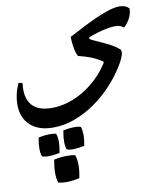

<svg xmlns="http://www.w3.org/2000/svg" viewBox="-146 -439 1054 1209"><g transform="rotate(-10 380.5 165.0)"><path d="M706 -215Q695 -224 683 -228.5Q671 -233 651 -233Q627 -233 597 -227Q567 -221 539.5 -213Q512 -205 494.5 -198Q477 -191 477 -188Q477 -181 496.5 -171.5Q516 -162 545 -149.5Q574 -137 605 -120.5Q636 -104 659 -83Q665 -79 665 -65Q665 -52 655.5 -29Q646 -6 626 25Q590 83 539 137.5Q488 192 426 235Q364 278 296 303Q228 328 158 328Q65 328 12.5 279.5Q-40 231 -40 146Q-40 117 -33 84Q-26 51 -10 15Q-6 14 -1 14Q9 14 16 22Q13 42 13 59Q13 130 52.5 167.5Q92 205 173 205Q239 205 306.5 178.5Q374 152 434 103Q494 54 538 -13Q545 -25 538 -29Q503 -51 469.5 -64.5Q436 -78 389 -89Q380 -104 375 -127Q370 -150 367.5 -174Q365 -198 365 -215Q403 -235 449 -259Q495 -283 541.5 -304Q588 -325 629 -338Q670 -351 699 -351Q718 -351 734 -345.5Q750 -340 761 -326Q761 -293 743.5 -262Q726 -231 706 -215ZM264 524Q273 551 273.5 585.5Q274 620 264 670Q222 680 185.5 680.5Q149 681 128 674Q111 624 128 528Q169 519 207.5 518.5Q246 518 264 524ZM330 354Q337 376 337.5 404.5Q338 433 330 475Q294 483 264 484Q234 485 217 478Q202 436 217 357Q251 349 282.5 348.5Q314 348 330 354ZM169 370Q177 393 177 421.5Q177 450 169 492Q134 500 103.5 500.5Q73 501 56 494Q41 452 56 374Q90 366 122 365.5Q154 365 169 370Z"/></g></svg>

Font: Ruwudu SemiBold
Style: Regular
Weight: 600
Designer: Becca Hirsbrunner Spalinger
Foundry: SIL International
Version: Version 3.000